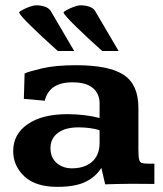

<svg xmlns="http://www.w3.org/2000/svg" viewBox="-20 -708 627 739"><path d="M200.7 11.2Q116.7 11.2 73.7 -29.3Q30.8 -69.8 30.8 -126.5Q30.8 -191.9 86.7 -230.2Q142.6 -268.6 239.7 -268.6Q271.5 -268.6 303.2 -264.9Q335 -261.2 363.3 -253.9V-310.1Q363.3 -347.2 337.6 -369.1Q312 -391.1 258.3 -391.1Q169.4 -391.1 152.3 -320.3L71.8 -327.6L74.7 -425.3Q88.9 -432.1 140.6 -444.6Q192.4 -457 272.9 -457Q399.9 -457 456.3 -419.7Q512.7 -382.3 512.7 -293.5V-132.8Q512.7 -106 515.4 -94.5Q518.1 -83 526.1 -80.6Q534.2 -78.1 550.8 -78.1H574.2V0Q569.3 0 549.1 -0.2Q528.8 -0.5 507.3 -0.5Q485.8 -0.5 478 -0.5Q450.7 0 431.4 0.2Q412.1 0.5 384.8 1.5L370.1 -62Q349.1 -27.8 309.6 -8.3Q270 11.2 200.7 11.2ZM257.3 -60.1Q289.1 -60.1 313 -71.3Q336.9 -82.5 350.1 -104.2Q363.3 -126 363.3 -156.7V-207Q342.8 -212.9 322.8 -215.3Q302.7 -217.8 282.2 -217.8Q231.4 -217.8 202.9 -196.5Q174.3 -175.3 174.3 -137.7Q174.3 -101.6 198 -80.8Q221.7 -60.1 257.3 -60.1ZM265.6 -511.7H202.6Q196.8 -517.1 179.9 -532.2Q163.1 -547.4 142.1 -566.9Q121.1 -586.4 101.1 -606Q81.1 -625.5 67.6 -640.4Q54.2 -655.3 53.7 -660.2Q53.7 -662.6 65.4 -669.2Q77.1 -675.8 92.8 -681.6Q108.4 -687.5 120.1 -687.5Q136.7 -687.5 151.9 -682.6Q167 -677.7 174.8 -666.5ZM436.5 -511.7H373.5Q367.7 -517.1 350.8 -532.2Q334 -547.4 313 -566.9Q292 -586.4 272 -606Q252 -625.5 238.5 -640.4Q225.1 -655.3 224.6 -660.2Q224.6 -662.6 236.3 -669.2Q248 -675.8 263.7 -681.6Q279.3 -687.5 291 -687.5Q307.6 -687.5 322.8 -682.6Q337.9 -677.7 345.7 -666.5Z"/></svg>

Font: Kameron
Style: Regular
Weight: 400
Designer: Vernon Adams
Foundry: Vernon Adams
Version: Version 1.100